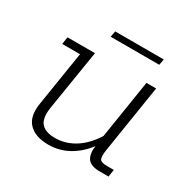

<svg xmlns="http://www.w3.org/2000/svg" viewBox="-123 -627 752 756"><g transform="rotate(30 253.0 -249.0)"><path d="M188 10Q128 10 98 -21Q68 -52 79 -116L118 -361H37L42 -394H167L123 -121Q115 -70 134 -48Q153 -26 197 -26Q247 -26 290.5 -55Q334 -84 366 -140L356 -109L401 -394H445L396 -84Q392 -57 396.5 -45Q401 -33 430 -33H461L456 0H417Q374 0 360 -21Q346 -42 352 -81L355 -99L364 -96Q332 -46 286.5 -18Q241 10 188 10ZM188 -481 193 -508H414L409 -481Z"/></g></svg>

Font: Rokkitt SemiBold ExtraLight
Style: Italic
Weight: 250
Italic angle: -9°
Version: Version 3.103